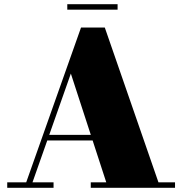

<svg xmlns="http://www.w3.org/2000/svg" viewBox="-20 -896 869 916"><path d="M189 -226V-252.5H495.5V-226ZM480 -764.5 736 -26H815V0H413V-26H487L318 -545L135 -26H235.5V0H14.5V-26H105L366.5 -764.5ZM301 -850V-876H541V-850Z"/></svg>

Font: Bodoni Moda 9pt Black
Style: Regular
Weight: 900
Designer: Owen Earl
Foundry: indestructible type
Version: Version 2.005